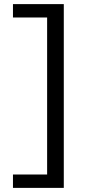

<svg xmlns="http://www.w3.org/2000/svg" viewBox="-20 -758 467 933"><path d="M290 -738V155H209V-738ZM236 90V155H43V90ZM236 -738V-673H43V-738Z"/></svg>

Font: REM Medium Light
Style: Regular
Weight: 300
Version: Version 1.005;gftools[0.9.28]